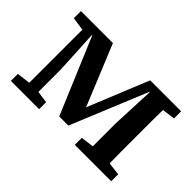

<svg xmlns="http://www.w3.org/2000/svg" viewBox="-88 -721 951 951"><g transform="rotate(45 387.5 -245.0)"><path d="M36 0V-49L107 -58V-430L37 -440V-490H261L392 -171L522 -490H739V-440L671 -431Q670 -393 670 -351Q670 -309 670 -274V-215Q670 -180 670 -137.5Q670 -95 671 -57L739 -49V0H484V-49L552 -58V-216L562 -448H560L394 -45H330L161 -446H159L171 -216V-58L234 -49V0Z"/></g></svg>

Font: Source Serif 4 SmText Semibold
Style: Regular
Weight: 600
Designer: Frank Grießhammer
Foundry: Adobe
Version: Version 4.005;hotconv 1.1.0;makeotfexe 2.6.0